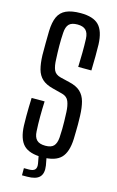

<svg xmlns="http://www.w3.org/2000/svg" viewBox="-140 -863 638 1049"><g transform="rotate(15 179.0 -338.5)"><path d="M180.5 7.5Q106.5 7.5 74.2 -25.5Q42 -58.5 39 -133.5Q38.5 -162.5 38.2 -187.2Q38 -212 38.8 -236.8Q39.5 -261.5 40.5 -290.5H114Q112 -247.5 111.8 -204.5Q111.5 -161.5 114 -121Q115.5 -88.5 131 -73Q146.5 -57.5 180 -57.5Q213 -57.5 227.2 -73Q241.5 -88.5 244 -121Q245.5 -148 246 -169.2Q246.5 -190.5 245.8 -213.2Q245 -236 244 -265Q242.5 -300.5 233 -324.5Q223.5 -348.5 195.5 -356L139.5 -370.5Q99.5 -380.5 77.8 -400.5Q56 -420.5 47.2 -452.8Q38.5 -485 37 -531.5Q36.5 -562.5 37 -598.5Q37.5 -634.5 38 -668Q39.5 -718 53.5 -748.8Q67.5 -779.5 98.5 -793.5Q129.5 -807.5 180 -807.5Q251.5 -807.5 283.2 -775Q315 -742.5 318 -667.5Q319 -640.5 318.5 -601.2Q318 -562 317 -520H242.5Q244 -559.5 244.5 -599.8Q245 -640 243.5 -679.5Q242 -712.5 226.5 -727.8Q211 -743 179.5 -743Q146 -743 131.5 -727.8Q117 -712.5 115 -679.5Q112.5 -643 112.8 -606Q113 -569 115 -531.5Q116 -490.5 125.8 -468.8Q135.5 -447 165 -439.5L217 -427Q258.5 -417.5 280.5 -396.8Q302.5 -376 311.2 -343.2Q320 -310.5 321.5 -265Q322.5 -237 322.5 -216.8Q322.5 -196.5 322 -177.5Q321.5 -158.5 321 -133.5Q318 -58.5 285.8 -25.5Q253.5 7.5 180.5 7.5ZM99 131.5V91H128Q152 91 161.5 80.2Q171 69.5 167 46.5L157.5 -4.5H202L211.5 46.5Q218 90 197.8 110.8Q177.5 131.5 128 131.5Z"/></g></svg>

Font: Big Shoulders Display Thin Medium
Style: Regular
Weight: 500
Version: Version 2.002